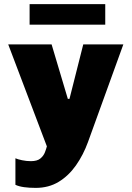

<svg xmlns="http://www.w3.org/2000/svg" viewBox="-20 -727 640 934"><path d="M154 187Q122 187 97 183.5Q72 180 55 172V43Q66 48 87.5 52.5Q109 57 130 57Q161 57 176.5 44Q192 31 198.5 14Q205 -3 208 -15L20 -511H231L310 -246H318L385 -511H580L408 -36Q385 27 349.5 77.5Q314 128 265.5 157.5Q217 187 154 187ZM124 -607V-707H492V-607Z"/></svg>

Font: Chivo Mono Medium Black
Style: Regular
Weight: 900
Monospace: yes
Version: Version 1.008